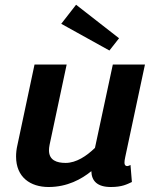

<svg xmlns="http://www.w3.org/2000/svg" viewBox="-20 -768 622 797"><path d="M234.2 -669.2 434.2 -558.3 474.2 -609.2 295.8 -748.3ZM448.3 -500 374.2 -154.2C340 -120.8 296.7 -91.7 252.5 -91.7C215.8 -91.7 183.3 -102.5 183.3 -144.2C183.3 -150.8 184.2 -158.3 185.8 -166.7L256.7 -500H123.3L52.5 -166.7C48.3 -149.2 46.7 -132.5 46.7 -118.3C46.7 -31.7 106.7 8.3 181.7 8.3C259.2 8.3 318.3 -24.2 359.2 -57.5C360 -16.7 384.2 8.3 440 8.3C487.5 8.3 507.5 -3.3 527.5 -12.5L521.7 -83.3C521.7 -83.3 511.7 -76.7 504.2 -79.2C499.2 -80.8 496.7 -85 496.7 -93.3C496.7 -98.3 497.5 -105.8 500 -116.7L581.7 -500Z"/></svg>

Font: BoonHome
Style: Bold Oblique
Weight: 700
Italic angle: -12°
Designer: Sungsit Sawaiwan
Foundry: Sungsit Sawaiwan
Version: Version 0.2